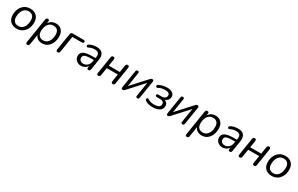

<svg xmlns="http://www.w3.org/2000/svg" viewBox="249 -2144 6172 3980"><g transform="rotate(30 3335.0 -154.0)"><path d="M260 9Q162 9 105.5 -48.5Q49 -106 49 -205Q49 -287 81 -353Q113 -419 170.5 -457Q228 -495 306 -495Q404 -495 460 -437.5Q516 -380 516 -281Q516 -199 484.5 -133.5Q453 -68 395 -29.5Q337 9 260 9ZM263 -56Q318 -56 356.5 -87Q395 -118 414.5 -169.5Q434 -221 434 -284Q434 -356 399.5 -393Q365 -430 303 -430Q248 -430 209.5 -399.5Q171 -369 151 -317Q131 -265 131 -202Q131 -131 166 -93.5Q201 -56 263 -56Z M619 187Q600 187 591 174.5Q582 162 586 140L680 -452Q686 -493 726 -493Q766 -493 758 -446L752 -405Q780 -448 823.5 -471.5Q867 -495 922 -495Q1007 -495 1058.5 -439Q1110 -383 1110 -287Q1110 -207 1081.5 -139.5Q1053 -72 998.5 -31.5Q944 9 866 9Q812 9 768 -16.5Q724 -42 704 -94L665 148Q659 187 619 187ZM856 -56Q912 -56 950 -87Q988 -118 1008 -169.5Q1028 -221 1028 -284Q1028 -356 993 -393Q958 -430 897 -430Q841 -430 803 -399.5Q765 -369 745 -317Q725 -265 725 -202Q725 -131 760 -93.5Q795 -56 856 -56Z M1240 7Q1221 7 1212.5 -6Q1204 -19 1207 -42L1272 -447Q1278 -486 1317 -486H1583Q1619 -486 1619 -460Q1619 -421 1579 -421H1349L1288 -35Q1281 7 1240 7Z M1798 9Q1756 9 1719.5 -10Q1683 -29 1661 -62Q1639 -95 1639 -137Q1639 -214 1704.5 -248Q1770 -282 1914 -282H1983L1988 -312Q1998 -369 1973 -399.5Q1948 -430 1885 -430Q1849 -430 1815.5 -423Q1782 -416 1749 -397Q1733 -388 1720 -392Q1707 -396 1701.5 -407.5Q1696 -419 1701 -432Q1706 -445 1725 -455Q1763 -476 1807 -485.5Q1851 -495 1894 -495Q1996 -495 2037 -439Q2078 -383 2063 -290L2022 -33Q2016 7 1978 7Q1939 7 1946 -39L1952 -76Q1927 -33 1885 -12Q1843 9 1798 9ZM1818 -52Q1872 -52 1915 -88.5Q1958 -125 1969 -190L1975 -229H1925Q1848 -229 1803.5 -221Q1759 -213 1740 -194Q1721 -175 1721 -142Q1721 -98 1750 -75Q1779 -52 1818 -52Z M2215 7Q2174 7 2181 -41L2247 -454Q2253 -493 2292 -493Q2334 -493 2327 -446L2301 -284H2565L2592 -454Q2598 -493 2637 -493Q2678 -493 2671 -446L2606 -33Q2600 7 2561 7Q2520 7 2527 -41L2554 -218H2291L2261 -33Q2255 7 2215 7Z M2799 7Q2774 7 2770 -8Q2766 -23 2768 -36L2835 -457Q2840 -493 2875 -493Q2895 -493 2902.5 -481.5Q2910 -470 2907 -450L2854 -114L3177 -468Q3185 -477 3196 -485Q3207 -493 3225 -493Q3248 -493 3253.5 -479.5Q3259 -466 3257 -450L3189 -30Q3183 7 3149 7Q3111 7 3117 -36L3171 -373L2847 -18Q2839 -10 2828 -1.5Q2817 7 2799 7Z M3507 9Q3456 9 3410.5 -3Q3365 -15 3333 -39Q3315 -51 3316 -69.5Q3317 -88 3331.5 -98Q3346 -108 3367 -94Q3396 -72 3434 -63Q3472 -54 3512 -54Q3580 -54 3620.5 -74.5Q3661 -95 3661 -146Q3661 -178 3638 -197Q3615 -216 3570 -216H3487Q3454 -216 3454 -242Q3454 -277 3491 -277H3570Q3618 -277 3648 -300.5Q3678 -324 3678 -365Q3678 -396 3650.5 -414Q3623 -432 3567 -432Q3528 -432 3489.5 -423.5Q3451 -415 3414 -393Q3397 -384 3384.5 -388Q3372 -392 3366.5 -403.5Q3361 -415 3365.5 -427.5Q3370 -440 3386 -449Q3428 -472 3478.5 -483.5Q3529 -495 3580 -495Q3663 -495 3708.5 -462.5Q3754 -430 3754 -377Q3754 -328 3727 -295.5Q3700 -263 3658 -250Q3695 -239 3716.5 -211Q3738 -183 3738 -146Q3738 -65 3674.5 -28Q3611 9 3507 9Z M3880 7Q3855 7 3851 -8Q3847 -23 3849 -36L3916 -457Q3921 -493 3956 -493Q3976 -493 3983.5 -481.5Q3991 -470 3988 -450L3935 -114L4258 -468Q4266 -477 4277 -485Q4288 -493 4306 -493Q4329 -493 4334.5 -479.5Q4340 -466 4338 -450L4270 -30Q4264 7 4230 7Q4192 7 4198 -36L4252 -373L3928 -18Q3920 -10 3909 -1.5Q3898 7 3880 7Z M4438 187Q4419 187 4410 174.5Q4401 162 4405 140L4499 -452Q4505 -493 4545 -493Q4585 -493 4577 -446L4571 -405Q4599 -448 4642.5 -471.5Q4686 -495 4741 -495Q4826 -495 4877.5 -439Q4929 -383 4929 -287Q4929 -207 4900.5 -139.5Q4872 -72 4817.5 -31.5Q4763 9 4685 9Q4631 9 4587 -16.5Q4543 -42 4523 -94L4484 148Q4478 187 4438 187ZM4675 -56Q4731 -56 4769 -87Q4807 -118 4827 -169.5Q4847 -221 4847 -284Q4847 -356 4812 -393Q4777 -430 4716 -430Q4660 -430 4622 -399.5Q4584 -369 4564 -317Q4544 -265 4544 -202Q4544 -131 4579 -93.5Q4614 -56 4675 -56Z M5182 9Q5140 9 5103.5 -10Q5067 -29 5045 -62Q5023 -95 5023 -137Q5023 -214 5088.5 -248Q5154 -282 5298 -282H5367L5372 -312Q5382 -369 5357 -399.5Q5332 -430 5269 -430Q5233 -430 5199.5 -423Q5166 -416 5133 -397Q5117 -388 5104 -392Q5091 -396 5085.5 -407.5Q5080 -419 5085 -432Q5090 -445 5109 -455Q5147 -476 5191 -485.5Q5235 -495 5278 -495Q5380 -495 5421 -439Q5462 -383 5447 -290L5406 -33Q5400 7 5362 7Q5323 7 5330 -39L5336 -76Q5311 -33 5269 -12Q5227 9 5182 9ZM5202 -52Q5256 -52 5299 -88.5Q5342 -125 5353 -190L5359 -229H5309Q5232 -229 5187.5 -221Q5143 -213 5124 -194Q5105 -175 5105 -142Q5105 -98 5134 -75Q5163 -52 5202 -52Z M5599 7Q5558 7 5565 -41L5631 -454Q5637 -493 5676 -493Q5718 -493 5711 -446L5685 -284H5949L5976 -454Q5982 -493 6021 -493Q6062 -493 6055 -446L5990 -33Q5984 7 5945 7Q5904 7 5911 -41L5938 -218H5675L5645 -33Q5639 7 5599 7Z M6364 9Q6266 9 6209.5 -48.5Q6153 -106 6153 -205Q6153 -287 6185 -353Q6217 -419 6274.5 -457Q6332 -495 6410 -495Q6508 -495 6564 -437.5Q6620 -380 6620 -281Q6620 -199 6588.5 -133.5Q6557 -68 6499 -29.5Q6441 9 6364 9ZM6367 -56Q6422 -56 6460.5 -87Q6499 -118 6518.5 -169.5Q6538 -221 6538 -284Q6538 -356 6503.5 -393Q6469 -430 6407 -430Q6352 -430 6313.5 -399.5Q6275 -369 6255 -317Q6235 -265 6235 -202Q6235 -131 6270 -93.5Q6305 -56 6367 -56Z"/></g></svg>

Font: Nunito
Style: Italic
Weight: 400
Italic angle: -9°
Designer: Vernon Adams
Foundry: Vernon Adams
Version: Version 3.601; ttfautohint (v1.8.2.53-6de2)